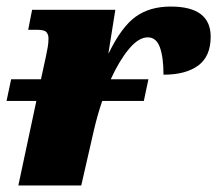

<svg xmlns="http://www.w3.org/2000/svg" viewBox="-24 -566 663 586"><path d="M-4 -258 10 -324H101L116 -393Q119 -408 121.5 -421Q124 -434 124 -449Q124 -460 118 -467.5Q112 -475 91 -475H62L74 -536H328L307 -404H308Q347 -484 390 -515Q433 -546 497 -546Q619 -546 619 -454Q619 -394 581 -366Q543 -338 475 -338Q475 -391 464 -421.5Q453 -452 427 -452Q399 -452 369.5 -416.5Q340 -381 314 -324H429L415 -258H288Q273 -214 262 -166L224 0H32L87 -258Z"/></svg>

Font: Noto Serif Black
Style: Italic
Weight: 900
Italic angle: -12°
Designer: Monotype Design Team
Foundry: Monotype Imaging Inc.
Version: Version 2.013